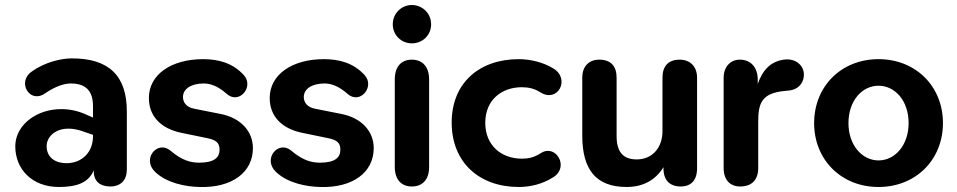

<svg xmlns="http://www.w3.org/2000/svg" viewBox="-20 -736 3817 766"><path d="M215 10C286 10 334 -7 354 -57V-53C354 -12 380 8 420 8C462 8 486 -18 486 -59V-292C486 -435 413 -504 265 -503C228 -503 161 -490 106 -450C47 -409 98 -321 159 -363C204 -394 240 -403 262 -403C323 -403 351 -373 351 -312V-267L319 -281C187 -338 41 -264 41 -152C41 -62 107 10 215 10ZM166 -153C166 -199 221 -246 316 -210L351 -198V-192C351 -128 306 -85 246 -85C194 -85 166 -113 166 -153Z M776 10C905 14 989 -48 989 -145C989 -210 943 -266 857 -282L756 -302C722 -308 710 -329 710 -349C710 -381 742 -403 793 -403C820 -403 850 -392 884 -362C933 -317 995 -389 953 -436C909 -485 851 -500 790 -500C664 -500 574 -439 574 -345C574 -273 621 -223 704 -206L806 -185C842 -178 856 -166 856 -139C856 -107 834 -87 775 -87C742 -87 707 -95 660 -135C609 -178 545 -103 598 -51C644 -6 720 9 776 10Z M1258 10C1387 14 1471 -48 1471 -145C1471 -210 1425 -266 1339 -282L1238 -302C1204 -308 1192 -329 1192 -349C1192 -381 1224 -403 1275 -403C1302 -403 1332 -392 1366 -362C1415 -317 1477 -389 1435 -436C1391 -485 1333 -500 1272 -500C1146 -500 1056 -439 1056 -345C1056 -273 1103 -223 1186 -206L1288 -185C1324 -178 1338 -166 1338 -139C1338 -107 1316 -87 1257 -87C1224 -87 1189 -95 1142 -135C1091 -178 1027 -103 1080 -51C1126 -6 1202 9 1258 10Z M1623 8C1667 8 1692 -21 1692 -70V-419C1692 -469 1666 -498 1623 -498C1580 -498 1555 -469 1555 -419V-70C1555 -21 1580 8 1623 8ZM1623 -563C1665 -563 1700 -595 1700 -639C1700 -683 1665 -716 1623 -716C1582 -716 1547 -683 1547 -639C1547 -595 1582 -563 1623 -563Z M2050 10C2092 10 2143 0 2189 -30C2251 -70 2199 -160 2141 -127C2110 -107 2088 -103 2062 -103C1981 -103 1916 -155 1916 -246C1916 -338 1982 -388 2062 -388C2088 -388 2112 -383 2137 -367C2205 -325 2256 -420 2189 -462C2146 -489 2092 -500 2050 -500C1891 -500 1782 -404 1782 -247C1782 -89 1891 10 2050 10Z M2480 10C2545 10 2595 -17 2627 -69V-64C2627 -17 2652 8 2696 8C2737 8 2761 -17 2761 -64V-426C2761 -472 2732 -498 2692 -498C2646 -498 2623 -472 2623 -426V-213C2623 -145 2581 -100 2520 -100C2465 -100 2440 -131 2440 -193V-426C2440 -472 2417 -498 2371 -498C2330 -498 2303 -472 2303 -426V-195C2303 -59 2358 10 2480 10Z M2933 8C2980 8 3005 -19 3005 -66V-250C3005 -322 3017 -364 3109 -373L3129 -375C3171 -380 3190 -413 3187 -444C3183 -479 3153 -501 3116 -499C3052 -494 3021 -452 3003 -401V-419C3003 -465 2977 -498 2932 -498C2896 -498 2867 -472 2867 -425V-66C2867 -19 2892 8 2933 8Z M3485 10C3634 10 3742 -99 3742 -245C3742 -391 3634 -500 3485 -500C3336 -500 3228 -391 3228 -245C3228 -99 3336 10 3485 10ZM3485 -96C3420 -96 3365 -156 3365 -245C3365 -335 3420 -394 3485 -394C3550 -394 3605 -335 3605 -245C3605 -156 3550 -96 3485 -96Z"/></svg>

Font: SN Pro
Style: Bold
Weight: 700
Designer: Tobias Whetton
Foundry: Supernotes
Version: Version 1.003;Glyphs 3.3 (3324)